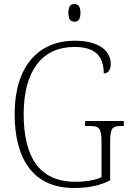

<svg xmlns="http://www.w3.org/2000/svg" viewBox="-20 -927 647 957"><path d="M351 -819C368 -819 381 -828 381 -863C381 -897 368 -907 351 -907C333 -907 321 -897 321 -863C321 -828 333 -819 351 -819ZM348 10C423 10 477 -2 529 -28V-218C529 -290 540 -299 585 -299H597V-324H404V-299H425C474 -299 486 -290 486 -219V-44C456 -29 406 -21 356 -21C173 -21 98 -148 98 -358C98 -573 189 -693 351 -693C463 -693 497 -639 497 -561C518 -561 532 -577 532 -610C532 -667 481 -724 354 -724C166 -724 53 -591 53 -358C53 -132 148 10 348 10Z"/></svg>

Font: Noto Serif Sinhala SemiCondensed ExtraLight
Style: Regular
Weight: 200
Width: 4
Designer: Jelle Bosma - Monotype Design Team
Foundry: Monotype Imaging Inc.
Version: Version 2.007